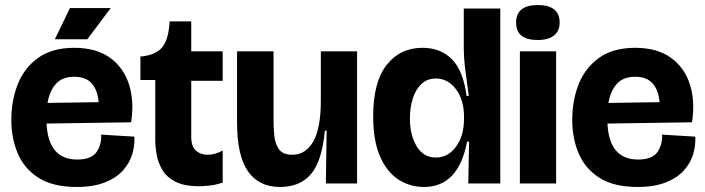

<svg xmlns="http://www.w3.org/2000/svg" viewBox="-20 -729 2802 763"><path d="M285 14Q190 14 133 -22.5Q76 -59 50.5 -119.5Q25 -180 25 -253Q25 -329 50.5 -394Q76 -459 131.5 -499Q187 -539 275 -539Q362 -539 416.5 -500Q471 -461 492.5 -394Q514 -327 501 -243L165 -238Q172 -95 287 -95Q342 -95 363 -124Q384 -153 382 -194L514 -186Q516 -151 505.5 -116Q495 -81 468.5 -51.5Q442 -22 396.5 -4Q351 14 285 14ZM275 -424Q228 -424 202.5 -396Q177 -368 169 -320L372 -323Q368 -371 344.5 -397.5Q321 -424 275 -424ZM327 -573H198L258 -697H420Z M771 11Q712 11 677 -7Q642 -25 625 -54Q608 -83 602.5 -115Q597 -147 597 -174V-411H538V-505H546Q601 -512 624.5 -541Q648 -570 653 -630L654 -644H740V-525H865V-408H740V-186Q740 -146 759 -130Q778 -114 805 -114Q835 -114 865 -131V-3Q836 6 813 8.5Q790 11 771 11Z M1093 14Q1009 14 965.5 -48Q922 -110 922 -243V-525H1067V-254Q1067 -223 1070 -190.5Q1073 -158 1088.5 -136Q1104 -114 1142 -114Q1194 -114 1224.5 -166Q1255 -218 1255 -330V-525H1399V-245V0H1275L1278 -210H1271Q1260 -90 1216.5 -38Q1173 14 1093 14Z M1665 14Q1608 14 1562 -16.5Q1516 -47 1489.5 -109Q1463 -171 1463 -267Q1463 -403 1516.5 -471Q1570 -539 1659 -539Q1731 -539 1776 -493.5Q1821 -448 1834 -348H1843Q1835 -403 1829 -452Q1823 -501 1823 -541V-695H1968V-196V0H1841L1844 -166H1836Q1802 14 1665 14ZM1712 -103Q1761 -103 1792.5 -146.5Q1824 -190 1824 -257V-265Q1824 -332 1792 -374.5Q1760 -417 1712 -417Q1678 -417 1655 -395.5Q1632 -374 1620.5 -338Q1609 -302 1609 -258Q1609 -192 1636 -147.5Q1663 -103 1712 -103Z M2046 0V-525H2190V0ZM2117 -570Q2031 -570 2031 -639Q2031 -709 2117 -709Q2204 -709 2204 -639Q2204 -606 2181.5 -588Q2159 -570 2117 -570Z M2514 14Q2419 14 2362 -22.5Q2305 -59 2279.5 -119.5Q2254 -180 2254 -253Q2254 -329 2279.5 -394Q2305 -459 2360.5 -499Q2416 -539 2504 -539Q2591 -539 2645.5 -500Q2700 -461 2721.5 -394Q2743 -327 2730 -243L2394 -238Q2401 -95 2516 -95Q2571 -95 2592 -124Q2613 -153 2611 -194L2743 -186Q2745 -151 2734.5 -116Q2724 -81 2697.5 -51.5Q2671 -22 2625.5 -4Q2580 14 2514 14ZM2504 -424Q2457 -424 2431.5 -396Q2406 -368 2398 -320L2601 -323Q2597 -371 2573.5 -397.5Q2550 -424 2504 -424Z"/></svg>

Font: Bricolage Grotesque 48pt Bricolage Grotesque 48pt Regular
Style: Bold
Weight: 700
Designer: Mathieu Triay
Foundry: Atelier Triay
Version: Version 1.000; ttfautohint (v1.8.4.7-5d5b);gftools[0.9.32]